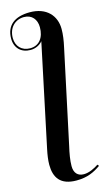

<svg xmlns="http://www.w3.org/2000/svg" viewBox="-149 -815 628 1105"><g transform="rotate(-15 165.0 -262.5)"><path d="M162 240C227 240 268 220 308 192L301 183C277 199 244 216 212 216C177 216 155 195 155 153C155 118 162 79 172 36L290 -517C299 -557 304 -592 304 -625C304 -703 252 -765 151 -765C62 -765 9 -725 9 -646C9 -590 45 -554 101 -554C133 -554 160 -570 173 -587L44 24C38 52 33 85 33 112C33 188 66 240 162 240ZM101 -564C51 -564 19 -598 19 -647C19 -708 59 -747 112 -747C159 -747 186 -713 186 -667C186 -605 155 -564 101 -564Z"/></g></svg>

Font: Noto Serif Display SemiBold
Style: Italic
Weight: 600
Italic angle: -12°
Designer: Monotype Design Team
Foundry: Monotype Imaging Inc.
Version: Version 2.009